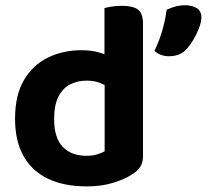

<svg xmlns="http://www.w3.org/2000/svg" viewBox="-20 -681 772 717"><path d="M370.8 -115.9V-419.3L514 -419.6V-98Q514 -74.8 504.1 -58.6Q494.2 -42.5 472.6 -29.4Q446.2 -12.1 402.9 1.5Q359.5 15.1 303.7 15.1Q221 15.1 161 -12.7Q101.1 -40.6 68.6 -96.9Q36.2 -153.2 36.2 -237.5Q36.2 -325.2 69.2 -381.7Q102.2 -438.2 158.8 -465.8Q215.4 -493.5 284.5 -493.5Q320.7 -493.5 349.3 -485.3Q377.9 -477.1 395.8 -466.1V-346.7Q381 -359.3 357.6 -369.6Q334.2 -379.9 303.9 -379.9Q267.9 -379.9 240.3 -364.9Q212.8 -349.9 197.4 -318.4Q182.1 -286.9 182.1 -236.9Q182.1 -165.8 214.4 -132.5Q246.7 -99.2 302.7 -99.2Q325.6 -99.2 342.8 -104.5Q359.9 -109.9 370.8 -115.9ZM514 -391 370.1 -390.7V-650.8Q379.4 -653.6 397 -656.4Q414.6 -659.3 434.8 -659.3Q476.7 -659.3 495.4 -645.1Q514 -630.9 514 -592ZM678.5 -499.7Q664.8 -484 647.8 -477.5Q630.9 -471 611.4 -471Q578.3 -471 556.9 -491.1Q575.9 -531.1 586.8 -569.9Q597.8 -608.6 602.2 -644.4Q616.2 -651.3 633.9 -656.3Q651.6 -661.4 670.1 -661.4Q697.5 -661.4 714.7 -650.7Q732 -640 732 -615.8Q732 -599.8 723.6 -577.2Q715.1 -554.6 702.9 -533.9Q690.6 -513.1 678.5 -499.7Z"/></svg>

Font: Baloo Bhaina 2
Style: Regular
Weight: 400
Designer: Yesha Goshar, Manish Minz, Shuchita Grover and Ek Type
Foundry: Ek Type
Version: Version 1.700